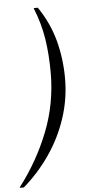

<svg xmlns="http://www.w3.org/2000/svg" viewBox="-135 -776 480 961"><g transform="rotate(-5 105.0 -295.0)"><path d="M-75 150V147Q18 26 73.5 -114.5Q129 -255 129 -410Q129 -503 116.5 -582Q104 -661 73 -737V-740H93Q149 -658 173.5 -566.5Q198 -475 198 -375Q198 -274 166.5 -178Q135 -82 78 1Q21 84 -55 150Z"/></g></svg>

Font: Spectral SC ExtraBold
Style: Italic
Weight: 800
Italic angle: -10°
Designer: Jean-Baptiste Levee
Foundry: Production Type
Version: Version 2.001